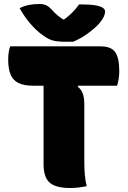

<svg xmlns="http://www.w3.org/2000/svg" viewBox="-20 -932 640 961"><path d="M31 -700H483Q537 -700 557 -670.5Q577 -641 577 -575Q577 -556 574 -537Q571 -518 566 -503H147Q100 -503 72.5 -516.5Q45 -530 33 -559Q21 -588 21 -634Q21 -653 23.5 -670Q26 -687 31 -700ZM414 0Q394 4 374 6.5Q354 9 331 9Q259 9 228.5 -18Q198 -45 198 -110Q198 -164 198 -218Q198 -272 198 -327Q198 -382 198 -437Q198 -492 198 -547H390L369 -498Q383 -487 390 -473.5Q397 -460 399.5 -444.5Q402 -429 402 -408Q402 -361 402 -313.5Q402 -266 402 -219Q402 -172 402 -125Q402 -89 404.5 -58Q407 -27 414 0ZM346 -723Q339 -723 332 -723Q325 -723 318.5 -723Q312 -723 305 -723Q270 -723 246 -729Q222 -735 194 -756Q177 -768 161.5 -782.5Q146 -797 131.5 -814Q117 -831 103.5 -850.5Q90 -870 78 -891Q102 -903 126 -907.5Q150 -912 177 -912Q199 -912 212.5 -905Q226 -898 240 -883Q253 -867 270.5 -853Q288 -839 321 -818L266 -835Q279 -835 297 -835Q315 -835 332 -835L277 -818Q318 -845 341 -868.5Q364 -892 376 -910H382Q432 -910 459 -905Q486 -900 496 -892Q506 -884 506 -875Q506 -863 500 -849.5Q494 -836 481 -820Q470 -806 454.5 -792.5Q439 -779 421.5 -766Q404 -753 384.5 -742Q365 -731 346 -723Z"/></svg>

Font: Recursive Monospace Casual Black
Style: Regular
Weight: 900
Version: Version 1.047